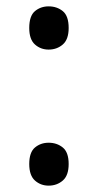

<svg xmlns="http://www.w3.org/2000/svg" viewBox="-20 -570 308 604"><path d="M72 -482Q72 -520 90 -535Q108 -550 133 -550Q159 -550 177.5 -535Q196 -520 196 -482Q196 -446 177.5 -430Q159 -414 133 -414Q108 -414 90 -430Q72 -446 72 -482ZM72 -54Q72 -91 90 -106Q108 -121 133 -121Q159 -121 177.5 -106Q196 -91 196 -54Q196 -18 177.5 -2Q159 14 133 14Q108 14 90 -2Q72 -18 72 -54Z"/></svg>

Font: Noto Sans Yi
Style: Regular
Weight: 400
Designer: Monotype Design Team
Foundry: Monotype Imaging Inc.
Version: Version 2.002; ttfautohint (v1.8.4.7-5d5b)